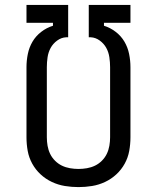

<svg xmlns="http://www.w3.org/2000/svg" viewBox="-20 -755 640 783"><path d="M300 8Q272 8 244.5 3.5Q217 -1 191.5 -13Q166 -25 145.5 -44Q125 -63 111.5 -87.5Q98 -112 93 -139.5Q88 -167 88 -195V-481Q88 -508 93.5 -535Q99 -562 112.5 -585Q126 -608 148 -625Q170 -642 196 -650V-662H88V-735H258V-603H250Q230 -602 213 -589.5Q196 -577 186.5 -559.5Q177 -542 174 -521.5Q171 -501 171 -481V-195Q171 -178 174 -160.5Q177 -143 184.5 -127.5Q192 -112 204.5 -99.5Q217 -87 232.5 -79.5Q248 -72 265.5 -69Q283 -66 300 -66Q317 -66 334.5 -69Q352 -72 367.5 -79.5Q383 -87 395.5 -99.5Q408 -112 415.5 -127.5Q423 -143 426 -160.5Q429 -178 429 -195V-481Q429 -501 426 -521.5Q423 -542 413.5 -559.5Q404 -577 387 -589.5Q370 -602 350 -603H342V-735H512V-662H404V-650Q430 -642 452 -625Q474 -608 487.5 -585Q501 -562 506.5 -535Q512 -508 512 -481V-195Q512 -167 507 -139.5Q502 -112 488.5 -87.5Q475 -63 454.5 -44Q434 -25 408.5 -13Q383 -1 355.5 3.5Q328 8 300 8Z"/></svg>

Font: Zed Mono Extended
Style: Regular
Weight: 400
Width: 7
Monospace: yes
Designer: Belleve Invis
Foundry: Belleve Invis
Version: Version 1.0.0; ttfautohint (v1.8.4)